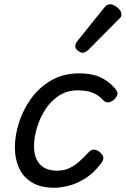

<svg xmlns="http://www.w3.org/2000/svg" viewBox="-20 -864 591 903"><path d="M235 19Q171 19 130 -6Q89 -31 69.5 -74Q50 -117 50 -171Q50 -226 69 -286.5Q88 -347 126 -400Q164 -453 221 -486Q278 -519 353 -519Q411 -519 451 -501Q491 -483 521 -448Q536 -430 531.5 -417.5Q527 -405 515 -394Q502 -384 489 -382.5Q476 -381 462 -396Q443 -417 415.5 -428Q388 -439 345 -439Q294 -439 255.5 -413Q217 -387 191.5 -346.5Q166 -306 153 -260.5Q140 -215 140 -176Q140 -141 152 -115Q164 -89 187.5 -75.5Q211 -62 245 -61Q279 -61 304.5 -72.5Q330 -84 352.5 -104Q375 -124 399 -150Q412 -163 426.5 -160Q441 -157 452 -146Q465 -134 466 -122Q467 -110 455 -95Q421 -50 382 -25.5Q343 -1 305 9Q267 19 235 19ZM368 -616Q359 -616 346.5 -625.5Q334 -635 334 -646Q334 -653 336.5 -659Q339 -665 344 -671L467 -824Q476 -836 483 -840Q490 -844 498 -844Q508 -844 520.5 -837Q533 -830 542 -819Q551 -808 551 -796Q551 -788 547.5 -783Q544 -778 538 -773L397 -631Q382 -616 368 -616Z"/></svg>

Font: Playwrite SK
Style: Regular
Weight: 400
Designer: Veronika Burian, José Scaglione
Foundry: TypeTogether
Version: Version 1.002